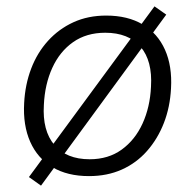

<svg xmlns="http://www.w3.org/2000/svg" viewBox="-20 -546 613 604"><path d="M260 8Q192 8 145 -20Q98 -48 75 -100Q52 -152 56 -222Q59 -280 78 -330Q97 -380 131 -417.5Q165 -455 211 -476Q257 -497 314 -497Q382 -497 429 -469Q476 -441 499 -389.5Q522 -338 518 -268Q515 -209 495.5 -159Q476 -109 442.5 -71Q409 -33 363 -12.5Q317 8 260 8ZM262 -45Q321 -45 363 -75.5Q405 -106 428.5 -157.5Q452 -209 455 -273Q460 -355 422 -399Q384 -443 311 -443Q252 -443 210 -413.5Q168 -384 144.5 -332.5Q121 -281 118 -216Q113 -135 151 -90Q189 -45 262 -45ZM109 38 71 11 466 -526 503 -500Z"/></svg>

Font: Nunito Sans 10pt Light
Style: Italic
Weight: 300
Italic angle: -9°
Designer: Vernon Adams
Foundry: Vernon Adams
Version: Version 3.101;gftools[0.9.27]